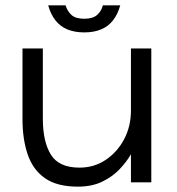

<svg xmlns="http://www.w3.org/2000/svg" viewBox="-20 -681 662 717"><path d="M140 -500V-238Q140 -152 170 -103.5Q200 -55 277 -55Q332 -55 375.5 -84.5Q419 -114 444 -162Q469 -210 469 -268V-500H545V0H469V-105Q453 -77 426.5 -49Q400 -21 361.5 -2.5Q323 16 271 16Q193 16 148 -15.5Q103 -47 83.5 -104Q64 -161 64 -236V-500ZM295 -560Q259 -560 232 -571Q205 -582 187 -605Q169 -628 160 -661H225Q231 -640 246.5 -625.5Q262 -611 295 -611Q327 -611 343 -625.5Q359 -640 364 -661H429Q420 -628 402 -605Q384 -582 357 -571Q330 -560 295 -560Z"/></svg>

Font: Nata Sans
Style: Regular
Weight: 400
Designer: Daniel Uzquiano Cruz
Version: Version 1.001